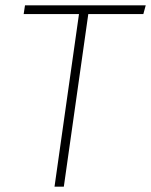

<svg xmlns="http://www.w3.org/2000/svg" viewBox="-20 -702 568 722"><path d="M528 -682 519 -649H312L220 0H185L277 -649H69L74 -682Z"/></svg>

Font: Fira Sans UltraLight
Style: Italic
Weight: 200
Italic angle: -8°
Designer: Carrois Corporate & Edenspiekermann AG
Foundry: Carrois Corporate GbR & Edenspiekermann AG
Version: Version 4.203;PS 004.203;hotconv 1.0.88;makeotf.lib2.5.64775